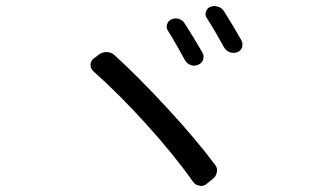

<svg xmlns="http://www.w3.org/2000/svg" viewBox="-20 -738 1040 643"><path d="M542 -635.7Q536.1 -645.5 539.6 -656.7Q543 -668 553.7 -672.9Q565.4 -678.7 578.6 -674.8Q591.8 -670.9 598.6 -659.2Q625 -619.1 658.2 -561.5Q664.1 -550.8 660.2 -538.6Q656.2 -526.4 644.5 -521.5Q631.8 -515.6 619.1 -520Q606.4 -524.4 599.6 -536.1Q567.4 -595.7 542 -635.7ZM672.9 -676.8Q666 -686.5 669.4 -698.2Q672.9 -710 683.6 -714.8Q690.4 -717.8 698.2 -717.8Q703.1 -717.8 709 -715.8Q721.7 -712.9 729.5 -701.2Q757.8 -657.2 788.1 -603.5Q792 -596.7 792 -589.8Q792 -585 791 -580.1Q787.1 -568.4 775.4 -563.5Q762.7 -558.6 750 -563Q737.3 -567.4 730.5 -579.1Q697.3 -639.6 672.9 -676.8ZM293 -499Q283.2 -507.8 283.2 -520.5Q283.2 -534.2 294.9 -543L310.5 -554.7Q321.3 -563.5 335.9 -563.5Q336.9 -563.5 337.9 -563.5Q352.5 -563.5 364.3 -552.7Q444.3 -479.5 540 -376Q635.7 -272.5 699.2 -187.5Q707 -178.7 707 -167Q707 -165 706.1 -162.1Q704.1 -147.5 692.4 -138.7L671.9 -122.1Q663.1 -115.2 653.3 -115.2Q650.4 -115.2 647.5 -116.2Q633.8 -118.2 626 -129.9Q563.5 -218.8 470.7 -321.3Q377.9 -423.8 293 -499Z"/></svg>

Font: Gen Jyuu GothicL Regular
Style: Regular
Weight: 400
Designer: [Source Han Sans]
Ryoko NISHIZUKA  (kana & ideographs); Paul D. Hunt (Latin, Greek & Cyrillic); Wenlong ZHANG  (bopomofo
Version: Version 1.002.20150607